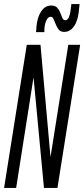

<svg xmlns="http://www.w3.org/2000/svg" viewBox="-28 -919 412 939"><path d="M-8 0 103 -700H170L219 -151L306 -700H364L253 0H187L136 -541L51 0ZM148 -762Q149 -768 149.5 -774Q150 -780 150 -786Q154 -834 173 -863Q192 -892 223 -892Q242 -892 252 -881Q262 -870 267 -856Q272 -842 277 -831Q282 -820 291 -820Q302 -820 308 -833Q314 -846 316.5 -862.5Q319 -879 320 -891Q320 -891 320.5 -894Q321 -897 321 -899H361Q361 -894 360.5 -889.5Q360 -885 359 -880Q356 -826 336.5 -794.5Q317 -763 286 -763Q268 -763 259 -774.5Q250 -786 244.5 -800.5Q239 -815 234 -826Q229 -837 220 -837Q206 -837 197.5 -816.5Q189 -796 189 -770V-762Z"/></svg>

Font: Georama ExtraCondensed
Style: Italic
Weight: 400
Width: 2
Italic angle: -9°
Designer: Jean-Baptiste Levee
Foundry: Production Type
Version: Version 1.000